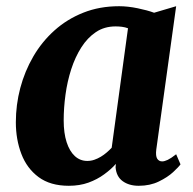

<svg xmlns="http://www.w3.org/2000/svg" viewBox="-20 -588 622 618"><path d="M483 -106.5Q480.5 -86 486 -77.2Q491.5 -68.5 502 -68.5Q509.5 -68.5 520 -73.5Q530.5 -78.5 547 -91.5L561 -59Q555.5 -51 537.5 -34.2Q519.5 -17.5 491.2 -3.8Q463 10 426.5 10Q395.5 10 375 -4.8Q354.5 -19.5 352 -49.5L353 -60.5Q337.5 -43 315.2 -26.8Q293 -10.5 264.8 -0.2Q236.5 10 201.5 10Q142 10 104.2 -18Q66.5 -46 48.8 -92.5Q31 -139 31 -194.5Q31 -250.5 45.2 -304.5Q59.5 -358.5 87.2 -406.2Q115 -454 155.5 -490.2Q196 -526.5 248.2 -547.2Q300.5 -568 363.5 -568Q391 -568 422.8 -561.5Q454.5 -555 476 -547L547 -568ZM392 -497Q382.5 -500.5 372.2 -501.8Q362 -503 352 -503Q316 -503 288.8 -484.8Q261.5 -466.5 241.8 -435.5Q222 -404.5 209.2 -365Q196.5 -325.5 190.8 -283.2Q185 -241 185 -200.5Q185 -159.5 194.5 -130.2Q204 -101 221 -85.5Q238 -70 261 -70Q273 -70 283.8 -73.8Q294.5 -77.5 304.5 -83.5Q314.5 -89.5 323.2 -97Q332 -104.5 339.5 -112.5Z"/></svg>

Font: Merriweather Light 18pt ExtraBold
Style: Italic
Weight: 800
Italic angle: -7.8°
Version: Version 2.101